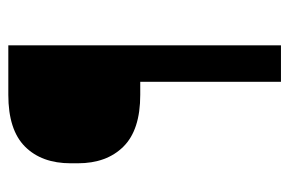

<svg xmlns="http://www.w3.org/2000/svg" viewBox="-134 -544 679 450"><g transform="rotate(-90 205.0 -319.5)"><path d="M207.2 -329.8Q125.1 -329.8 86 -369.1Q46.8 -408.4 46.8 -476.1V-492.8Q46.8 -560.9 86 -600Q125.1 -639 207.1 -639H257.9L258.5 -329.8ZM323.3 0H237.8V-639H323.3Z"/></g></svg>

Font: Anek Gurmukhi Medium SemiExpanded
Style: Regular
Weight: 500
Width: 6
Version: Version 1.003